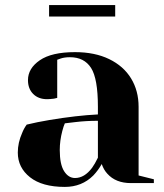

<svg xmlns="http://www.w3.org/2000/svg" viewBox="-20 -720 645 755"><path d="M50 -120Q50 -159 67 -197Q74 -215 85 -230Q126 -240 174 -248Q282 -266 365 -270V-300Q365 -411 338 -453Q311 -495 255 -495Q234 -495 219 -490L205 -485V-335L192 -332Q176 -330 165 -330Q131 -330 110.5 -350.5Q90 -371 90 -405Q90 -451 136.5 -483Q183 -515 275 -515Q353 -515 409.5 -487.5Q466 -460 495.5 -411.5Q525 -363 525 -300V-30L585 -15V0H495Q435 0 402 -37Q388 -52 380 -75Q366 -50 347 -30Q302 15 235 15Q146 15 98 -23Q50 -61 50 -120ZM342 -60Q353 -75 365 -100V-245Q319 -245 277 -240Q246 -236 235 -235Q230 -224 225 -205Q215 -167 215 -130Q215 -74 232 -47Q249 -20 275 -20Q312 -20 342 -60ZM173 -655V-700H433V-655Z"/></svg>

Font: Yeseva One
Style: Regular
Weight: 400
Designer: Jovanny Lemonad
Foundry: Jovanny Lemonad
Version: Version 2.000